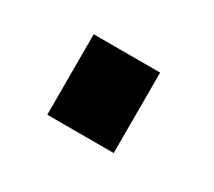

<svg xmlns="http://www.w3.org/2000/svg" viewBox="-48 -448 344 308"><g transform="rotate(30 124.0 -294.5)"><path d="M56 -220V-369H179V-220Z"/></g></svg>

Font: TypoPRO Titillium Text
Style: 800 wt
Weight: 800
Designer: Accademia di Belle Arti di Urbino and others
Foundry: Accademia di Belle Arti di Urbino and others.
Version: Version 25.000